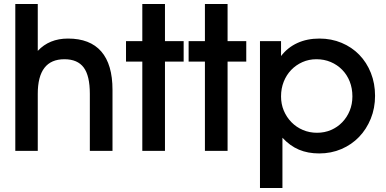

<svg xmlns="http://www.w3.org/2000/svg" viewBox="-20 -759 1940 966"><path d="M57 -739H170V-503Q228 -565 322 -565Q433 -565 489.5 -500Q546 -435 546 -307V0H432V-287Q432 -378 401 -419.5Q370 -461 304 -461Q170 -461 170 -287V0H57Z M696 -449H614V-552H696V-739H810V-552H904V-449H810V0H696Z M1011 -449H929V-552H1011V-739H1125V-552H1219V-449H1125V0H1011Z M1288 -552H1394V-477Q1427 -520 1476 -542.5Q1525 -565 1587 -565Q1647 -565 1698.5 -543.5Q1750 -522 1787.5 -483.5Q1825 -445 1846 -392Q1867 -339 1867 -277Q1867 -215 1845.5 -162Q1824 -109 1786.5 -70Q1749 -31 1697.5 -9Q1646 13 1586 13Q1529 13 1484 -6Q1439 -25 1401 -66V187H1288ZM1575 -91Q1613 -91 1645.5 -105Q1678 -119 1702 -144Q1726 -169 1739.5 -202Q1753 -235 1753 -274Q1753 -315 1739.5 -349Q1726 -383 1701.5 -408Q1677 -433 1644 -447Q1611 -461 1572 -461Q1534 -461 1501.5 -446.5Q1469 -432 1445 -407Q1421 -382 1407.5 -348Q1394 -314 1394 -274Q1394 -235 1408 -202Q1422 -169 1446.5 -144Q1471 -119 1504 -105Q1537 -91 1575 -91Z"/></svg>

Font: Involve SemiBold
Style: Regular
Weight: 600
Designer: Stefan Peev
Foundry: Context Ltd.
Version: Version 1.001